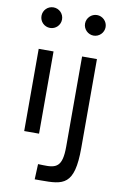

<svg xmlns="http://www.w3.org/2000/svg" viewBox="-110 -825 720 1159"><g transform="rotate(10 250.0 -245.0)"><path d="M121 -640C156 -640 184 -668 184 -703C184 -738 156 -766 121 -766C86 -766 58 -738 58 -703C58 -668 86 -640 121 -640ZM388 -640C422 -640 451 -668 451 -703C451 -738 422 -766 388 -766C354 -766 325 -738 325 -703C325 -668 354 -640 388 -640ZM167 0V-504H76V0ZM227 276C364 276 433 272 433 41V-504H342V48C342 173 306 186 223 183L193 182L189 276Z"/></g></svg>

Font: Hibana SubMedium
Style: Regular
Weight: 500
Width: 6
Designer: pygmalion
Foundry: ybstudio
Version: Version 0.930;hotconv 1.0.109;makeotfexe 2.5.65596